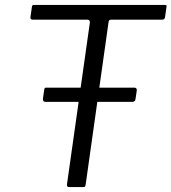

<svg xmlns="http://www.w3.org/2000/svg" viewBox="-20 -762 698 782"><path d="M532 -359Q531 -352 527.5 -349.5Q524 -347 516 -347H167Q159 -347 156.5 -351Q154 -355 155 -361L160 -396Q161 -402 162.5 -403.5Q164 -405 168 -405H528Q533 -405 535.5 -401.5Q538 -398 537 -393ZM110 -734Q111 -739 112.5 -740.5Q114 -742 119 -742H651Q657 -742 658 -739.5Q659 -737 658 -733L652 -691Q651 -687 648.5 -684.5Q646 -682 640 -682H435Q428 -682 425.5 -680Q423 -678 422 -671L329 -11Q328 -4 326 -2Q324 0 318 0H263Q256 0 254 -3Q252 -6 253 -13L346 -670Q347 -682 335 -682H113Q103 -682 104 -692Z"/></svg>

Font: Libre Franklin Light
Style: Italic
Weight: 300
Italic angle: -8°
Designer: Pablo Impallari, Rodrigo Fuenzalida, Nhung Nguyen
Foundry: Impallari Type
Version: Version 3.000